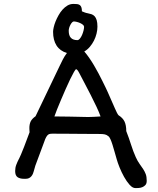

<svg xmlns="http://www.w3.org/2000/svg" viewBox="-20 -923 812 989"><path d="M58.1 -42Q58.1 -59.6 64 -74.7Q69.8 -89.8 76.7 -103Q77.6 -105 79.8 -109.1Q82 -113.3 87.9 -126.7Q93.8 -140.1 104.2 -167Q114.7 -193.8 132.3 -241.7Q131.8 -247.6 131.6 -252.9Q131.3 -258.3 131.3 -263.2Q131.3 -283.2 137.9 -297.1Q144.5 -311 163.1 -324.2L287.1 -583Q294.4 -598.6 303.7 -616.7Q313 -634.8 324.7 -649.9Q289.1 -660.6 271.2 -688.5Q253.4 -716.3 253.4 -759.3Q253.4 -768.1 256.6 -782.2Q259.8 -796.4 266.1 -812.3Q272.5 -828.1 281.5 -844.2Q290.5 -860.4 302.2 -873.5Q314 -886.7 327.9 -894.8Q341.8 -902.8 358.4 -902.8Q369.1 -902.8 377.2 -901.9Q385.3 -900.9 390.6 -897.2Q396 -893.6 398.9 -886Q401.9 -878.4 401.9 -865.2V-864.7Q407.7 -862.3 415.8 -859.1Q423.8 -856 430.7 -855Q441.4 -853 450.9 -849.9Q460.4 -846.7 467.3 -839.4Q474.1 -832 478 -819.3Q481.9 -806.6 481.9 -785.6Q481.9 -768.6 477.3 -749.8Q472.7 -731 463.9 -713.6Q455.1 -696.3 442.6 -681.6Q430.2 -667 414.1 -657.7Q426.3 -644 439 -625.7Q451.7 -607.4 463.9 -586.9Q476.1 -566.4 487.3 -545.2Q498.5 -523.9 507.8 -505.1Q517.1 -486.3 524.2 -471.7Q531.2 -457 534.7 -449.2Q559.1 -394.5 571.3 -366Q583.5 -337.4 590.3 -329.6Q612.8 -315.4 621.6 -296.6Q630.4 -277.8 630.4 -247.6Q644 -212.9 655 -178Q666 -143.1 679.2 -113.8Q689 -92.3 699.2 -78.4Q709.5 -64.5 717.5 -52Q725.6 -39.6 730.7 -26.1Q735.8 -12.7 735.8 8.3Q735.8 22.5 729 30Q722.2 37.6 712.6 41.3Q703.1 44.9 693.4 45.4Q683.6 45.9 677.7 45.9Q662.6 45.9 647.5 28.8Q632.3 11.7 619.1 -12Q606 -35.6 595.9 -60.5Q585.9 -85.4 581.5 -101.6Q576.2 -119.6 570.6 -139.6Q564.9 -159.7 559.6 -177Q554.2 -194.3 548.6 -206.5Q543 -218.8 537.6 -221.7Q529.8 -228.5 520 -230.7Q510.3 -232.9 494.1 -232.9Q466.3 -232.9 438 -233.2Q409.7 -233.4 379.9 -233.6Q350.1 -233.9 318.1 -234.1Q286.1 -234.4 250.5 -234.4Q240.7 -234.4 234.6 -232.7Q228.5 -231 223.4 -224.9Q218.3 -218.8 213.1 -207Q208 -195.3 201.2 -174.8L162.1 -69.8Q157.7 -54.2 153.8 -40.8Q149.9 -27.3 146.5 -22Q142.1 -14.6 137 -10.5Q131.8 -6.3 126.5 -4.4Q121.1 -2.4 115.2 -2.2Q109.4 -2 103.5 -2Q82.5 -2 70.3 -10.5Q58.1 -19 58.1 -42ZM378.4 -716.3Q385.3 -716.3 391.6 -724.1Q397.9 -731.9 402.6 -742.7Q407.2 -753.4 410.2 -765.1Q413.1 -776.9 413.1 -784.7Q413.1 -790.5 407.2 -795.4Q401.4 -800.3 392.8 -804.2Q384.3 -808.1 375.2 -810.3Q366.2 -812.5 360.4 -812.5Q356 -812.5 351.3 -807.6Q346.7 -802.7 342.8 -795.4Q338.9 -788.1 336.4 -779.8Q334 -771.5 334 -765.1Q334 -739.3 345.5 -727.8Q356.9 -716.3 378.4 -716.3ZM260.3 -323.2Q306.6 -322.8 336.7 -322.3Q366.7 -321.8 385.7 -321.3Q404.8 -320.8 415.5 -320.6Q426.3 -320.3 434.6 -320.3Q440.4 -320.3 445.8 -320.6Q451.2 -320.8 458.3 -321Q465.3 -321.3 474.9 -321.8Q484.4 -322.3 498 -323.2Q491.2 -342.8 477.3 -372.6Q463.4 -402.3 447 -434.3Q430.7 -466.3 414.6 -496.6Q398.4 -526.9 387.7 -547.9Q377.9 -566.4 372.1 -566.4Q369.1 -566.4 360.8 -552Q352.5 -537.6 341.6 -515.1Q330.6 -492.7 318.4 -464.6Q306.2 -436.5 294.7 -409.7Q283.2 -382.8 273.9 -359.6Q264.6 -336.4 260.3 -323.2Z"/></svg>

Font: Short Stack
Style: Regular
Weight: 400
Designer: James Grieshaber
Foundry: James Grieshaber
Version: Version 1.002